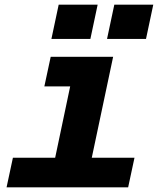

<svg xmlns="http://www.w3.org/2000/svg" viewBox="-20 -798 690 818"><path d="M35 -126H215L279 -430H169L196 -556H462L371 -126H553L526 0H8ZM467 -778H633L602 -632H436ZM230 -778H396L365 -632H199Z"/></svg>

Font: Azeret Mono
Style: Bold Italic
Weight: 700
Italic angle: -12°
Designer: Martin Vácha
Foundry: Displaay
Version: Version 1.000; Glyphs 3.0.3, build 3074